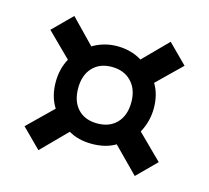

<svg xmlns="http://www.w3.org/2000/svg" viewBox="-73 -581 661 608"><g transform="rotate(15 258.0 -277.0)"><path d="M337.9 -418 416 -497.1 478 -435.1 398.9 -357.9Q418.9 -324.7 418.9 -279.8Q418.9 -236.3 397.9 -198.2L478 -119.1L416 -57.1L335 -139.2Q303.2 -120.1 257.8 -120.1Q212.9 -120.1 181.2 -139.2L100.1 -57.1L38.1 -119.1L119.1 -198.2Q97.2 -232.9 97.2 -279.8Q97.2 -323.2 116.2 -357.9L38.1 -435.1L100.1 -497.1L176.8 -418Q213.9 -439.9 256.8 -439.9Q302.2 -439.9 337.9 -418ZM170.9 -279.8Q170.9 -236.3 194.1 -211.7Q217.3 -187 257.8 -187Q298.3 -187 321.8 -211.9Q345.2 -236.8 345.2 -279.8Q345.2 -321.8 321.3 -346.9Q297.4 -372.1 256.8 -372.1Q217.3 -372.1 194.1 -347.2Q170.9 -322.3 170.9 -279.8Z"/></g></svg>

Font: Overused Grotesk Medium
Style: Regular
Weight: 500
Version: Version 0.002